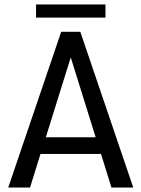

<svg xmlns="http://www.w3.org/2000/svg" viewBox="-20 -843 636 863"><path d="M17 0ZM434 -151H162L115 0H17L255 -700H341L579 0H481ZM410 -226 298 -585 186 -226ZM142 -823H454V-764H142Z"/></svg>

Font: Sarabun
Style: Regular
Weight: 400
Designer: Suppakit Chalermlarp | Katatrad Co.,Ltd.
Foundry: Cadson Demak Co.,Ltd.
Version: Version 1.000; ttfautohint (v1.6)